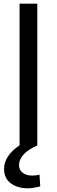

<svg xmlns="http://www.w3.org/2000/svg" viewBox="-20 -788 309 1040"><path d="M182 -768V0H86V-768ZM129 232Q95 232 66 220.5Q37 209 19.5 186Q2 163 2 126Q2 92 23 59.5Q44 27 90 -4L182 0Q133 21 108 48.5Q83 76 83 106Q83 132 102.5 147.5Q122 163 154 163Q163 163 173 162Q183 161 194 158L198 222Q181 226 163.5 229Q146 232 129 232Z"/></svg>

Font: Yaldevi Medium
Style: Regular
Weight: 500
Designer: Sol Matas, Rajitha Manaperi, Kosala Senevirathne
Foundry: Mooniak
Version: Version 1.100